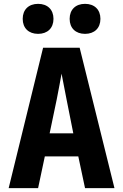

<svg xmlns="http://www.w3.org/2000/svg" viewBox="-20 -978 640 998"><path d="M422 -802C471 -802 502 -832 502 -880C502 -928 471 -958 422 -958C373 -958 342 -928 342 -880C342 -832 373 -802 422 -802ZM178 -802C227 -802 258 -832 258 -880C258 -928 227 -958 178 -958C129 -958 98 -928 98 -880C98 -832 129 -802 178 -802ZM25 0H178L213 -165H387L422 0H575L394 -730H204ZM238 -285 275 -462C285 -512 295 -567 300 -595C305 -567 316 -512 326 -461L361 -285Z"/></svg>

Font: JetBrains Mono ExtraBold
Style: Regular
Weight: 800
Monospace: yes
Designer: Philipp Nurullin, Konstantin Bulenkov
Foundry: JetBrains
Version: Version 2.305